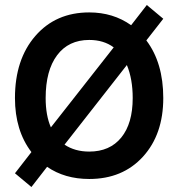

<svg xmlns="http://www.w3.org/2000/svg" viewBox="-20 -710 715 770"><path d="M40 -316.9Q40 -471.7 121.8 -565.9Q203.6 -660.2 337.9 -660.2Q433.6 -660.2 505.9 -608.9L568.8 -689.9L634.8 -634.8L566.9 -547.9Q634.8 -458 634.8 -316.9Q634.8 -170.9 553.2 -81.5Q471.7 7.8 337.9 7.8Q239.7 7.8 168.9 -41L106 40L40 -15.1L106 -100.1Q40 -186.5 40 -316.9ZM163.1 -316.9Q163.1 -247.1 184.1 -199.2L436 -520Q396 -549.8 337.9 -549.8Q254.9 -549.8 209 -488.5Q163.1 -427.2 163.1 -316.9ZM512.2 -316.9Q512.2 -393.1 488.8 -449.2L238.8 -129.9Q280.3 -102.1 337.9 -102.1Q420.4 -102.1 466.3 -158.4Q512.2 -214.8 512.2 -316.9Z"/></svg>

Font: Overused Grotesk SemiBold
Style: Regular
Weight: 600
Version: Version 0.002